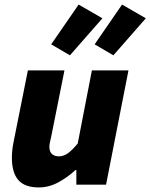

<svg xmlns="http://www.w3.org/2000/svg" viewBox="-20 -808 658 840"><path d="M542 -500 444 0H314V-64H310Q278 -34 236.5 -11Q195 12 150 12Q88 12 60 -20.5Q32 -53 32 -118Q32 -152 40 -190L102 -500H262L204 -210Q201 -196 198.5 -185.5Q196 -175 196 -166Q196 -145 207 -134.5Q218 -124 238 -124Q258 -124 277 -137.5Q296 -151 320 -180L382 -500ZM286 -566 204 -614 324 -788 428 -728ZM476 -566 394 -614 514 -788 618 -728Z"/></svg>

Font: mr_Source Sans Pro
Style: Italic
Weight: 900
Italic angle: -11°
Designer: Paul D. Hunt
Foundry: Adobe Systems Incorporated
Version: Version 1.076;July 10, 2024;FontCreator 11.5.0.2430 64-bit